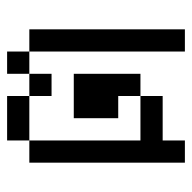

<svg xmlns="http://www.w3.org/2000/svg" viewBox="-20 -520 540 540"><g transform="rotate(-90 250.0 -250.0)"><path d="M125 -62.5H250V-125H125V-437.5H62.5V0H125ZM375 -437.5V0H437.5V-437.5ZM250 -125H312.5V-312.5H187.5Q187.5 -312.5 187.5 -187.5H250ZM125 -437.5H250V-375H312.5V-437.5H250V-500H125ZM312.5 -437.5H375V-500H312.5Z"/></g></svg>

Font: BFUnifontExMono
Style: Regular
Weight: 500
Version: Version 15.0.06